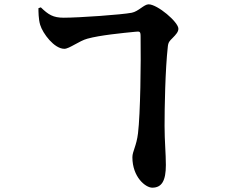

<svg xmlns="http://www.w3.org/2000/svg" viewBox="-20 -811 1040 889"><path d="M631 -642C633 -519 630 -285 619 -194C612 -135 593 -110 593 -83C593 9 654 58 685 58C729 58 748 26 748 -47C748 -100 742 -157 742 -228C742 -314 745 -487 757 -595C759 -616 766 -622 778 -634C796 -652 806 -664 806 -678C806 -709 709 -791 668 -791C647 -791 621 -758 590 -752C544 -743 346 -729 275 -729C226 -729 204 -743 169 -777L158 -773C158 -760 158 -722 166 -696C178 -656 231 -585 278 -585C301 -585 347 -622 385 -632C443 -648 546 -658 607 -664C627 -666 631 -666 631 -642Z"/></svg>

Font: Noto Serif SC Black
Style: Regular
Weight: 900
Designer: Ryoko NISHIZUKA 西塚涼子 (kana & ideographs); Frank Grießhammer (Latin, Greek & Cyrillic); Wenlong ZHANG 张文龙 (bopomofo); San
Foundry: Adobe
Version: Version 2.001;hotconv 1.1.0;makeotfexe 2.6.0